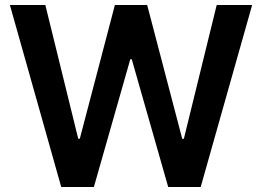

<svg xmlns="http://www.w3.org/2000/svg" viewBox="-20 -747 1046 767"><path d="M224.6 0 19.5 -727.1H161.1L292.5 -192.9H298.8L439 -727.1H567.9L708 -192.4H714.4L845.7 -727.1H987.3L781.7 0H651.9L506.3 -510.3H500.5L355 0Z"/></svg>

Font: Interop SemBd
Style: Regular
Weight: 600
Designer: Rasmus Andersson, Google, Jang Haemin
Foundry: jhaemin
Version: Version 1.007